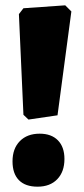

<svg xmlns="http://www.w3.org/2000/svg" viewBox="-20 -692 314 721"><path d="M225 -672 248 -649 196 -259 87 -243 68 -261 51 -639 68 -661ZM129 -190Q173 -190 197.5 -165Q222 -140 222 -95Q222 -47 195 -19Q168 9 121 9Q75 9 51 -15.5Q27 -40 27 -86Q27 -134 54.5 -162Q82 -190 129 -190Z"/></svg>

Font: Alegreya Sans Black
Style: Regular
Weight: 900
Designer: Juan Pablo del Peral
Foundry: Huerta Tipografica
Version: Version 2.007